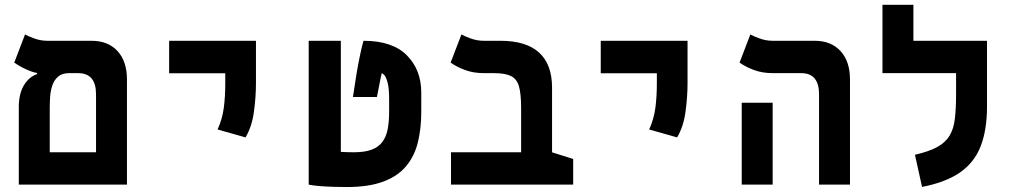

<svg xmlns="http://www.w3.org/2000/svg" viewBox="-20 -752 4142 782"><path d="M371.1 0V-368.2Q371.1 -454.1 298.3 -454.1H140.7Q127 -454.1 107.7 -460.9Q88.4 -467.8 69.6 -477.8Q50.8 -487.8 38.1 -497.1L82 -611.8Q93.3 -605 119.4 -595.5Q145.5 -585.9 172.4 -585.9H353Q419.9 -585.9 458.5 -544.2Q497.1 -502.4 497.1 -428.2V0ZM117.2 0V-131.8H456.1V0ZM56.6 0V-324.7Q58.6 -375.5 79.1 -407.5Q99.6 -439.5 130.9 -450.2V-485.4L261.7 -454.1Q232.9 -454.1 216.8 -440.1Q200.7 -426.2 193.4 -404.6Q186 -383.1 184.3 -359.3Q182.6 -335.5 182.6 -315.4V0Z M980 -192.4 866.2 -224.6Q885.3 -266.6 891.4 -312Q897.5 -357.4 897.5 -414.1V-585.9H1022.5V-414.1Q1022.5 -357.4 1014.2 -296.6Q1005.9 -235.8 980 -192.4ZM668.9 -453.6V-585.9H1022.5V-453.6Z M1391.6 9.8Q1371.1 9.8 1342 9Q1313 8.3 1284.7 6.1Q1256.3 3.9 1237.3 0L1288.6 -141.6Q1333 -135.3 1365.5 -133.5Q1397.9 -131.8 1420.9 -131.8Q1465.3 -131.8 1493.4 -142.3Q1521.5 -152.8 1537.1 -173.6Q1552.7 -194.3 1558.8 -225.1Q1564.9 -255.9 1564.9 -296.9V-346.2Q1564.9 -392.1 1558.8 -415Q1552.7 -438 1545.7 -445.8Q1538.6 -453.6 1534.7 -453.6Q1531.7 -441.9 1529.8 -431.9Q1527.8 -421.9 1524.7 -405.3Q1521.5 -388.7 1515.1 -356.9H1417.5Q1424.8 -407.7 1432.1 -451.4Q1439.5 -495.1 1446.8 -529.5Q1454.1 -564 1460.4 -585.9Q1578.6 -585.9 1637.2 -526.6Q1695.8 -467.3 1695.8 -375V-296.9Q1695.8 -229 1682.1 -172.9Q1668.5 -116.7 1634.5 -75.7Q1600.6 -34.7 1541.5 -12.5Q1482.4 9.8 1391.6 9.8ZM1237.3 0V-585.9H1368.2V0Z M2314.5 -104.5V0H1816.9V-131.8H2228ZM2228.5 -395V0H2102.5V-311.5Q2102.5 -369.1 2093.8 -399.9Q2085 -430.7 2061 -442.4Q2037.1 -454.1 1991.7 -454.1H1950.2Q1908.7 -454.1 1874.3 -466.8Q1839.8 -479.5 1815.4 -497.1L1859.4 -611.8Q1870.6 -605 1896.7 -595.5Q1922.9 -585.9 1949.7 -585.9H2018.1Q2123 -585.9 2175.8 -537.8Q2228.5 -489.7 2228.5 -395Z M2737.8 -192.4 2624 -224.6Q2643.1 -266.6 2649.2 -312Q2655.3 -357.4 2655.3 -414.1V-585.9H2780.3V-414.1Q2780.3 -357.4 2772 -296.6Q2763.7 -235.8 2737.8 -192.4ZM2426.8 -453.6V-585.9H2780.3V-453.6Z M3315.9 0V-368.2Q3315.9 -454.1 3243.2 -454.1H3127Q3085.4 -454.1 3051 -466.8Q3016.6 -479.5 2992.2 -497.1L3036.1 -611.8Q3047.4 -605 3073.5 -595.5Q3099.6 -585.9 3126.5 -585.9H3297.9Q3364.7 -585.9 3403.3 -544.2Q3441.9 -502.4 3441.9 -428.2V0ZM3001 0V-333.5H3127V0Z M4000 -585.9V-454.1H3574.2V-585.9ZM3700.2 -540H3574.2V-732.4H3700.2ZM3874 -585.9H4000V-318.4Q4000 -222.2 3973.9 -155.8Q3947.8 -89.4 3889.6 -49.3Q3831.5 -9.3 3735.4 9.3L3706.5 -121.6Q3763.7 -134.8 3797.4 -153.3Q3831.1 -171.9 3847.7 -199.7Q3864.3 -227.5 3869.1 -268.6Q3874 -309.6 3874 -367.2Z"/></svg>

Font: Cascadia Mono
Style: Regular
Weight: 400
Monospace: yes
Designer: Aaron Bell
Foundry: Saja Typeworks
Version: Version 2404.023